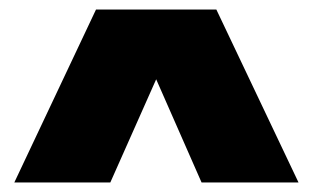

<svg xmlns="http://www.w3.org/2000/svg" viewBox="-20 -745 655 402"><path d="M433 -725 605 -363H402L307 -579L211 -363H10L181 -725Z"/></svg>

Font: Dela Gothic One
Style: Regular
Weight: 400
Designer: aratakana
Foundry: aratakana
Version: Version 1.004